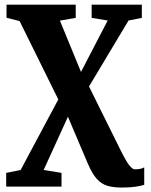

<svg xmlns="http://www.w3.org/2000/svg" viewBox="-20 -572 658 838"><path d="M509.5 246.5Q476 246.5 450 239.2Q424 232 403.2 209.5Q382.5 187 363.5 142.5L276.5 -62.5L170.5 170L248.5 182.5V242.5H7V182.5L70 170L234.5 -138L65.5 -480L8.5 -494.5V-551.5H310.5V-494L241.5 -482L333.5 -258L450 -482.5L380 -494V-551.5H599V-494L541 -482.5L368.5 -194.5L510.5 92Q522.5 115.5 532.5 132.2Q542.5 149 551.8 158Q561 167 568 167Q580 167 590.5 165.2Q601 163.5 609.5 158.5V234.5Q600.5 237.5 587 240.2Q573.5 243 554.8 244.8Q536 246.5 509.5 246.5Z"/></svg>

Font: Merriweather 28pt ExtraBold
Style: Regular
Weight: 800
Version: Version 2.100